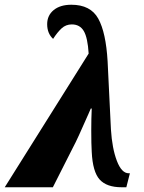

<svg xmlns="http://www.w3.org/2000/svg" viewBox="-38 -790 609 810"><path d="M336 -564Q332 -631 315.5 -659Q299 -687 265 -687Q240 -687 222 -670.5Q204 -654 186 -626Q161 -649 161 -688Q161 -725 188.5 -747.5Q216 -770 263 -770Q344 -770 376.5 -711.5Q409 -653 416 -531L430 -244Q435 -164 455 -111.5Q475 -59 505 -59H510L495 0H475Q412 0 382.5 -32.5Q353 -65 349 -149Q347 -181 347 -240Q347 -290 349 -332H345L335 -309Q287 -199 271 -170L185 0H-18Z"/></svg>

Font: Noto Serif NarrowBlack
Style: Italic
Weight: 900
Width: 4
Italic angle: -12°
Designer: Monotype Design Team
Foundry: Monotype Imaging Inc.
Version: Version 1.001